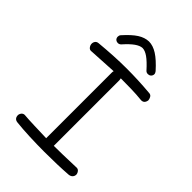

<svg xmlns="http://www.w3.org/2000/svg" viewBox="-242 -892 1068 1068"><g transform="rotate(45 292.0 -358.0)"><path d="M410 -648Q398 -648 391 -656Q356 -695 331 -712.5Q306 -730 286 -730Q267 -729 243.5 -712.5Q220 -696 188 -660Q180 -652 169 -652Q160 -652 152 -658Q144 -666 144 -677Q144 -687 150 -694Q191 -740 222.5 -760Q254 -780 286 -781Q318 -781 352 -759.5Q386 -738 429 -690Q436 -681 436 -673Q436 -662 427 -654Q420 -648 410 -648ZM495 59Q454 62 406 63.5Q358 65 309 65Q248 65 190.5 62.5Q133 60 87 55Q60 52 60 23Q62 10 70.5 2.5Q79 -5 92 -3Q106 -2 121 -1Q136 0 167.5 1Q199 2 262 4V-513Q262 -519 264 -525L102 -516Q86 -513 77.5 -524Q69 -535 69 -547Q69 -558 75.5 -566.5Q82 -575 95 -576Q148 -581 200.5 -584Q253 -587 306 -587Q350 -587 395.5 -585Q441 -583 487 -579Q502 -579 508.5 -567.5Q515 -556 515 -546Q510 -516 482 -519Q446 -523 402 -524Q358 -525 320 -525Q321 -524 322 -513V4Q357 4 393.5 3Q430 2 492 0Q507 -2 515 7.5Q523 17 524 28Q524 40 516.5 48.5Q509 57 495 59Z"/></g></svg>

Font: Hachi Maru Pop
Style: Regular
Weight: 400
Designer: Nontynet
Foundry: Nontynet
Version: Version 1.300